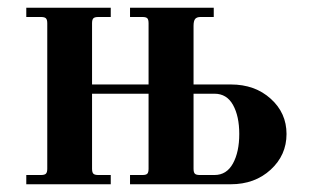

<svg xmlns="http://www.w3.org/2000/svg" viewBox="-20 -476 806 496"><path d="M532.2 -456.1V-432.1H498Q488.3 -432.1 484.1 -427Q480 -421.9 480 -409.2V-257.8H576.2Q638.7 -257.8 679.4 -220.9Q720.2 -184.1 720.2 -129.9Q720.2 -75.2 679.2 -37.6Q638.2 0 576.2 0H315.9V-23.9H348.1Q357.4 -23.9 360.6 -27.3Q363.8 -30.8 363.8 -40V-233.9H217.8V-40Q217.8 -30.8 221.2 -27.3Q224.6 -23.9 233.9 -23.9H266.1V0H47.9V-23.9H85.9Q95.2 -23.9 98.6 -27.3Q102.1 -30.8 102.1 -40V-416Q102.1 -425.3 98.6 -428.7Q95.2 -432.1 85.9 -432.1H47.9V-456.1H266.1V-432.1H233.9Q224.6 -432.1 221.2 -428.7Q217.8 -425.3 217.8 -416V-257.8H363.8V-416Q363.8 -425.3 360.6 -428.7Q357.4 -432.1 348.1 -432.1H315.9V-456.1ZM480 -40Q480 -30.8 483.4 -27.3Q486.8 -23.9 496.1 -23.9H534.2Q565.4 -23.9 581.8 -53.7Q598.1 -83.5 598.1 -129.9Q598.1 -175.8 582 -204.8Q565.9 -233.9 534.2 -233.9H480Z"/></svg>

Font: Flanker Steampunk
Style: Bold
Weight: 700
Designer: Alexey Kryukov, Leonardo Di Lena
Foundry: Alexey Kryukov, Leonardo Di Lena
Version: 1.210